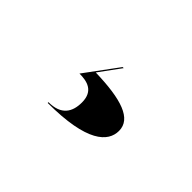

<svg xmlns="http://www.w3.org/2000/svg" viewBox="-38 -185 626 626"><g transform="rotate(45 274.5 128.0)"><path d="M257.5 175C257.5 218.5 238.5 251.5 179.5 251.5V255C360.5 255 408.5 205 408.5 155C408.5 99 341 77 220 74L274.5 -0.5H269.5L185 114C220 114 257.5 122 257.5 175Z"/></g></svg>

Font: Bodoni* 48pt Fatface
Style: Regular
Weight: 900
Version: Version 2.3